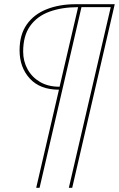

<svg xmlns="http://www.w3.org/2000/svg" viewBox="-20 -724 565 912"><path d="M152 168 260 -298Q170 -298 121.5 -351Q73 -404 73 -485Q73 -559 107 -607.5Q141 -656 201.5 -680Q262 -704 339 -704H525L323 168H307L506 -690H367L168 168ZM263 -312 351 -690Q274 -690 215 -668.5Q156 -647 123 -600.5Q90 -554 90 -479Q90 -433 111 -395Q132 -357 170.5 -334.5Q209 -312 263 -312Z"/></svg>

Font: Prodigy Sans Thin
Style: Italic
Weight: 100
Italic angle: -13°
Designer: Wei Huang
Foundry: Wei Huang
Version: Version 1.003; ttfautohint (v1.8.3)